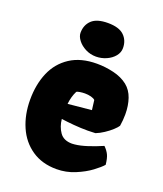

<svg xmlns="http://www.w3.org/2000/svg" viewBox="-147 -893 850 1000"><g transform="rotate(20 278.0 -393.5)"><path d="M296.9 -578.6Q343.3 -578.6 389.6 -567.6Q436 -556.6 468.3 -531.2Q498 -507.3 511.5 -468Q524.9 -428.7 524.9 -380.9Q524.9 -349.1 519.5 -315.9Q513.7 -306.2 496.6 -290.3Q479.5 -274.4 456.5 -259.3Q433.6 -244.1 412.1 -235.8Q391.6 -234.4 369.6 -234.4Q331.1 -234.4 291.5 -237.8Q252 -241.2 222.2 -245.6Q226.1 -204.1 247.6 -173.3Q269 -142.6 315.9 -142.6Q320.3 -142.6 330.1 -143.6Q359.9 -146.5 399.7 -159.4Q439.5 -172.4 479 -189.5Q497.6 -170.9 506.3 -152.3Q515.1 -133.8 518.6 -99.1Q503.4 -81.5 469.5 -56.2Q435.5 -30.8 386.7 -10.5Q337.9 9.8 284.7 9.8Q204.6 9.8 147.7 -29.1Q90.8 -67.9 61.8 -134.5Q32.7 -201.2 32.7 -283.7Q32.7 -368.2 61 -434.6Q89.4 -501 148.7 -539.8Q208 -578.6 296.9 -578.6ZM347.2 -396Q340.3 -403.3 324.2 -407.5Q308.1 -411.6 290.5 -411.6Q276.4 -411.6 262 -409.2Q247.6 -406.7 244.6 -403.8Q228 -371.1 223.6 -329.6L354 -342.3ZM277.8 -797.4Q339.4 -797.4 367.4 -770.5Q395.5 -743.7 395.5 -700.7Q395.5 -676.3 378.7 -655.8Q361.8 -635.3 334.5 -623.3Q307.1 -611.3 277.8 -611.3Q246.1 -611.3 219 -625.2Q191.9 -639.2 176 -660.2Q160.2 -681.2 160.2 -700.7Q160.2 -743.7 188.2 -770.5Q216.3 -797.4 277.8 -797.4Z"/></g></svg>

Font: Kavoon
Style: Regular
Weight: 400
Designer: Viktoriya Grabowska
Foundry: Viktoriya Grabowska
Version: Version 1.004; ttfautohint (v1.4.1)